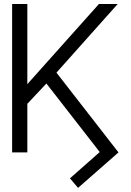

<svg xmlns="http://www.w3.org/2000/svg" viewBox="-20 -747 640 941"><path d="M114 -727.3V-334.5L196.7 -427.2L464.8 -727.3H556.8L256.7 -391L560.7 0L362.6 173.7L322.8 127.1L468.8 -1.8L207.4 -337.7L114 -238.3V0H39.4V-727.3Z"/></svg>

Font: Inter Zeller Light
Style: Regular
Weight: 300
Designer: Rasmus Andersson; Joe Bland
Foundry: zeller
Version: Version 3.015;git-dec3a8cb1